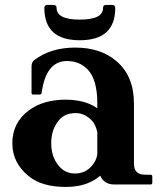

<svg xmlns="http://www.w3.org/2000/svg" viewBox="-20 -737 638 767"><path d="M169.4 -717.3H193.8Q206.1 -717.3 206.1 -705.1Q206.1 -658.7 298.8 -658.7Q391.6 -658.7 391.6 -705.1Q391.6 -717.3 403.8 -717.3H428.2Q440.4 -717.3 440.4 -705.1Q440.4 -576.2 298.8 -576.2Q157.2 -576.2 157.2 -705.1Q157.2 -717.3 169.4 -717.3ZM437 0Q395.5 0 380.4 -35.2Q363.3 -19.5 335.4 -7.3Q296.4 9.8 243.2 9.8Q147.9 9.8 95.2 -32.7Q29.3 -85.9 29.3 -164.6Q29.3 -247.6 95.7 -296.4Q153.3 -338.9 243.2 -338.9Q296.4 -338.9 338.4 -321.3Q352.5 -315.4 368.7 -304.7V-324.7Q368.7 -417.5 331.5 -458Q298.8 -493.2 247.6 -493.2Q163.6 -493.2 146.5 -366.7Q145.5 -359.4 139.2 -359.4H111.3Q106 -359.4 106 -366.7V-472.2Q106 -488.8 117.7 -497.6Q183.1 -546.9 280.8 -546.9Q382.8 -546.9 446.3 -491.7Q515.1 -432.6 515.1 -323.2V-83Q515.1 -39.1 559.1 -39.1H581.1Q588.4 -39.1 588.4 -31.7V-7.3Q588.4 0 581.1 0ZM368.7 -120.6V-209Q362.3 -240.2 344.2 -258.3Q316.4 -285.2 282.7 -285.2Q240.2 -285.2 217.3 -258.8Q184.6 -221.7 184.6 -165Q184.6 -109.4 215.8 -73.2Q240.7 -43.9 279.8 -43.9Q319.8 -43.9 345.7 -73.2Q365.2 -94.7 368.7 -120.6Z"/></svg>

Font: Simply Serif
Style: Bold
Weight: 700
Designer: Wojciech Kalinowski "wmk69" (wmk69@o2.pl)
Foundry: Wojciech Kalinowski "wmk69" (wmk69@o2.pl)
Version: Version 1.0.0; 2022-02-18